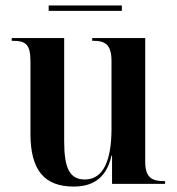

<svg xmlns="http://www.w3.org/2000/svg" viewBox="-20 -676 650 706"><path d="M159 -636H428V-656H159ZM251 10C312 10 370 -13 390 -104H392V0H587V-10H583C540 -10 514 -22 514 -81V-536H319V-526H322C366 -526 390 -513 390 -452V-203C390 -88 361 -16 292 -16C236 -16 216 -58 216 -156V-536H23V-526H26C75 -526 92 -513 92 -450V-184C92 -48 145 10 251 10Z"/></svg>

Font: Noto Serif Display SemiCondensed SemiBold
Style: Regular
Weight: 600
Width: 4
Designer: Monotype Design Team
Foundry: Monotype Imaging Inc.
Version: Version 2.009